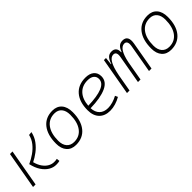

<svg xmlns="http://www.w3.org/2000/svg" viewBox="211 -1513 2508 2508"><g transform="rotate(-45 1465.0 -258.5)"><path d="M462.9 9.8Q411.1 9.8 362.3 -19.3Q313.5 -48.3 275.6 -105.2Q237.8 -162.1 219.2 -246.1Q279.8 -273.4 335.7 -312.5Q391.6 -351.6 432.4 -402.8Q473.1 -454.1 487.3 -517.1L535.6 -522Q520.5 -449.2 478.3 -392.3Q436 -335.4 381.1 -294.4Q326.2 -253.4 273.4 -228Q291.5 -160.6 323 -118.2Q354.5 -75.7 392.3 -55.4Q430.2 -35.2 466.8 -35.2Q484.4 -35.2 498.3 -36.1Q512.2 -37.1 522.9 -40.5L527.8 2.4Q514.6 6.8 498 8.3Q481.4 9.8 462.9 9.8ZM43.5 0 134.8 -517.6H181.6L90.3 0Z M831.1 9.8Q748.5 9.8 702.1 -42.5Q655.8 -94.7 655.8 -187.5Q655.8 -347.7 727.3 -437.5Q798.8 -527.3 925.8 -527.3Q1008.8 -527.3 1055.2 -474.1Q1101.6 -420.9 1101.6 -325.2Q1101.6 -167.5 1030 -78.9Q958.5 9.8 831.1 9.8ZM840.8 -35.2Q941.4 -35.2 998 -111.3Q1054.7 -187.5 1054.7 -323.7Q1054.7 -398.4 1019.3 -440.4Q983.9 -482.4 919.9 -482.4Q817.9 -482.4 760.3 -406Q702.6 -329.6 702.6 -193.8Q702.6 -119.1 739.3 -77.1Q775.9 -35.2 840.8 -35.2Z M1466.8 -35.2Q1507.3 -35.2 1553.5 -48.3Q1599.6 -61.5 1642.6 -85.4L1659.7 -47.9Q1613.8 -21 1562 -5.6Q1510.3 9.8 1462.4 9.8Q1365.2 9.8 1310.5 -46.9Q1255.9 -103.5 1255.9 -204.6Q1255.9 -356.4 1329.8 -441.9Q1403.8 -527.3 1535.6 -527.3Q1612.3 -527.3 1655.3 -491.2Q1698.2 -455.1 1698.2 -390.6Q1698.2 -294.9 1594 -247.3Q1489.7 -199.7 1302.7 -195.8Q1306.2 -120.1 1349.1 -77.6Q1392.1 -35.2 1466.8 -35.2ZM1304.2 -240.2Q1472.2 -244.1 1561.8 -280.5Q1651.4 -316.9 1651.4 -389.2Q1651.4 -432.6 1620.1 -457.5Q1588.9 -482.4 1531.7 -482.4Q1431.6 -482.4 1372.1 -418.5Q1312.5 -354.5 1304.2 -240.2Z M1908.7 -517.6 1897 -414.6H1903.3Q1919.4 -470.2 1946.8 -498.8Q1974.1 -527.3 2018.1 -527.3Q2105.5 -527.3 2102.1 -429.2H2108.4Q2125.5 -477.5 2152.1 -502.4Q2178.7 -527.3 2222.7 -527.3Q2324.7 -527.3 2300.8 -390.6L2231.9 0H2185.5L2253.9 -389.6Q2262.2 -435.5 2250.5 -459Q2238.8 -482.4 2210.4 -482.4Q2120.6 -482.4 2077.1 -274.4L2028.8 0H1981.9L2050.8 -389.6Q2067.9 -482.4 2007.3 -482.4Q1914.6 -482.4 1868.7 -242.7V-244.6L1825.7 0H1778.8L1870.1 -517.6Z M2588.9 9.8Q2506.3 9.8 2460 -42.5Q2413.6 -94.7 2413.6 -187.5Q2413.6 -347.7 2485.1 -437.5Q2556.6 -527.3 2683.6 -527.3Q2766.6 -527.3 2813 -474.1Q2859.4 -420.9 2859.4 -325.2Q2859.4 -167.5 2787.8 -78.9Q2716.3 9.8 2588.9 9.8ZM2598.6 -35.2Q2699.2 -35.2 2755.9 -111.3Q2812.5 -187.5 2812.5 -323.7Q2812.5 -398.4 2777.1 -440.4Q2741.7 -482.4 2677.7 -482.4Q2575.7 -482.4 2518.1 -406Q2460.4 -329.6 2460.4 -193.8Q2460.4 -119.1 2497.1 -77.1Q2533.7 -35.2 2598.6 -35.2Z"/></g></svg>

Font: Cascadia Mono NF ExtraLight
Style: Italic
Weight: 200
Italic angle: -10°
Monospace: yes
Designer: Aaron Bell
Foundry: Saja Typeworks
Version: Version 2404.023; ttfautohint (v1.8.4)